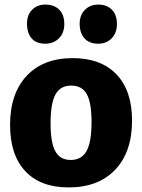

<svg xmlns="http://www.w3.org/2000/svg" viewBox="-20 -805 621 839"><path d="M557 -278Q557 -141 483.5 -63.5Q410 14 280 14Q157 14 90.5 -57Q24 -128 24 -259Q24 -396 96.5 -473.5Q169 -551 298 -551Q421 -551 489 -480Q557 -409 557 -278ZM201 -267Q201 -181 222 -143.5Q243 -106 289 -106Q337 -106 358.5 -145.5Q380 -185 380 -271Q380 -357 359 -394Q338 -431 291 -431Q244 -431 222.5 -392.5Q201 -354 201 -267ZM98 -702Q98 -740 120.5 -762.5Q143 -785 178 -785Q217 -785 239 -762.5Q261 -740 261 -700Q261 -661 237.5 -637.5Q214 -614 178 -614Q139 -614 118.5 -637Q98 -660 98 -702ZM328 -700Q328 -739 351 -762Q374 -785 409 -785Q447 -785 469 -762.5Q491 -740 491 -700Q491 -661 468 -637.5Q445 -614 409 -614Q371 -614 350 -636.5Q329 -659 328 -700Z"/></svg>

Font: Bitter Pro ExtraBold
Style: Regular
Weight: 800
Designer: Sol Matas, and Bitter project Authors
Foundry: Sol Matas
Version: Version 1.010